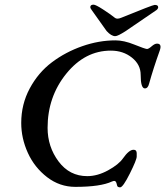

<svg xmlns="http://www.w3.org/2000/svg" viewBox="-20 -793 708 823"><path d="M643 -772Q658 -772 658 -762Q658 -756 651 -750L519 -660Q485 -638 474 -638Q457 -638 437 -660L373 -750Q367 -758 367 -762Q367 -773 381 -773Q390 -773 421 -753Q452 -733 472 -717Q481 -709 500 -717Q635 -772 643 -772ZM303 8Q236 8 182 -33.5Q128 -75 99.5 -137.5Q71 -200 71 -266Q71 -346 107.5 -414Q144 -482 202.5 -526Q261 -570 332.5 -595Q404 -620 475 -620Q511 -620 555.5 -602Q600 -584 610 -583Q617 -583 630 -594.5Q643 -606 653 -606Q675 -606 665 -577Q637 -499 619 -434Q614 -414 601 -414Q583 -414 583 -472Q583 -516 545.5 -546Q508 -576 455 -576Q344 -576 264 -477Q184 -378 184 -245Q184 -164 231 -101Q278 -38 354 -38Q398 -38 443.5 -63Q489 -88 507 -114Q533 -151 552 -151Q555 -151 557 -150.5Q559 -150 560.5 -149Q562 -148 563 -147Q564 -146 564.5 -144Q565 -142 565.5 -140.5Q566 -139 566 -136Q566 -133 566 -131.5Q566 -130 566 -126.5Q566 -123 566 -122Q566 -108 536.5 -49Q507 10 495 10Q490 10 487 8.5Q484 7 483 5.5Q482 4 481 -1.5Q480 -7 479 -9Q475 -22 460 -15Q411 8 303 8Z"/></svg>

Font: EB Garamond 08
Style: Italic
Weight: 400
Italic angle: -14°
Version: Version 0.016